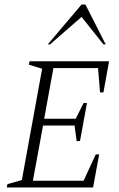

<svg xmlns="http://www.w3.org/2000/svg" viewBox="-20 -832 526 852"><path d="M10 0 13 -15 77 -33 167 -527 108 -545 111 -560H464L439 -422H424L415 -530H217L176 -305H316L351 -375H366L335 -206H320L311 -275H171L126 -30H351L405 -147H420L393 0ZM192 -635 342 -812H359L449 -635H439L342 -757L202 -635Z"/></svg>

Font: Spectral SC ExtraLight
Style: Italic
Weight: 275
Italic angle: -10°
Designer: Jean-Baptiste Levee
Foundry: Production Type
Version: Version 2.001